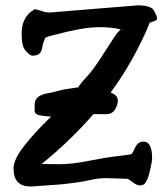

<svg xmlns="http://www.w3.org/2000/svg" viewBox="-20 -682 612 713"><path d="M148.9 -542.5Q139.6 -524.9 137.2 -506.3Q132.8 -475.6 104.5 -475.6Q104.5 -475.6 98.1 -475.6Q92.3 -475.6 76.4 -492.2Q60.5 -508.8 60.5 -551.8V-559.6Q60.5 -606.4 90.8 -635.3L109.4 -648.4Q110.8 -647.9 111.8 -647.5L135.7 -641.1Q146 -635.7 166 -635.7L490.7 -662.1H491.2Q541.5 -662.1 552.2 -642.1Q563 -622.1 563 -615Q563 -607.9 558.6 -606L542 -599.6L536.6 -598.6Q479.5 -459.5 391.1 -338.4Q417 -328.1 417.5 -310.5Q417.5 -309.6 417.5 -309.1Q417.5 -292 407.2 -275.4Q396.5 -257.8 373.3 -257.8Q350.1 -257.8 327.1 -258.3Q241.2 -159.2 134.3 -72.8Q157.7 -72.3 202.4 -72.3Q247.1 -72.3 308.1 -84.5Q369.1 -96.7 415.5 -102.1Q461.9 -107.4 468.3 -109.9Q472.2 -112.8 482.2 -134.5Q492.2 -156.2 512.7 -156.2Q544.9 -156.2 544.9 -94.7Q544.9 -81.1 536.1 -44.9Q527.3 -8.8 514.6 2.9L502 6.8H501Q488.3 6.8 473.9 -4.6Q459.5 -16.1 451.7 -18.1L373 -20.5Q343.8 -20.5 311.5 -12.7Q279.3 -4.9 204.1 2.9L94.7 10.7Q30.3 10.7 30.3 -55.2Q30.3 -85 57.6 -123.8Q85 -162.6 139.6 -219.2L169.9 -249Q136.7 -251 122.6 -254.9Q108.4 -258.8 108.4 -272Q108.4 -285.2 108.9 -297.4Q110.4 -329.1 163.6 -336.9Q174.3 -338.4 183.6 -341.3Q192.9 -344.2 224.6 -351.1L271 -357.9Q274.4 -367.2 301 -395.5Q327.6 -423.8 368.9 -489.3Q410.2 -554.7 418 -562.5L428.2 -572.8Q396.5 -581.1 348.9 -581.1Q301.3 -581.1 231.4 -564.7Q161.6 -548.3 148.9 -542.5Z"/></svg>

Font: Drukaatie burti
Style: Demi
Weight: 600
Version: Version 0.14